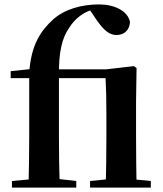

<svg xmlns="http://www.w3.org/2000/svg" viewBox="-20 -850 737 870"><path d="M34.1 0H325.6V-29.9L233.9 -40.2H147.4L34.1 -29.9ZM109.1 0H250.8C248.1 -77.9 247.1 -156.8 247.1 -234.8V-504.4C245.3 -616.3 262 -677.9 291.6 -721.2C320.9 -770 366.4 -800.1 410.2 -808.6V-817.4H383V-811.2L416.5 -761.2C449.3 -713.3 475.9 -691.3 507.8 -691.3C545.4 -691.3 567.7 -717 569 -750.3C559.1 -801 498.3 -830 428.6 -830C349.2 -830 272.8 -808 221.6 -762.7C165.1 -711.2 120 -647.6 112.1 -516.1L159.5 -541.2L28.4 -527.5V-496.1H112.4V-234.8C112.4 -156.8 111.1 -77.9 109.1 0ZM388.1 0H663.4V-29.9L556.1 -40.2H493.5L388.1 -29.9ZM458.3 0H599.5C597.5 -50.2 596.5 -165.6 596.5 -234.8V-388.7L598.8 -541.7L586.8 -550.4L459.8 -535.7H180.6V-496.1H458.3C461.1 -444.7 462.1 -401.9 462.1 -331V-234.8C462.1 -165.6 461.1 -50.2 458.3 0Z"/></svg>

Font: Source Han Serif TW VF
Style: Regular
Weight: 250
Designer: Ryoko NISHIZUKA 西塚涼子 (kana & ideographs); Frank Grießhammer (Latin, Greek & Cyrillic); Wenlong ZHANG 张文龙 (bopomofo); San
Foundry: Adobe
Version: Version 2.002;hotconv 1.1.0;makeotfexe 2.6.0